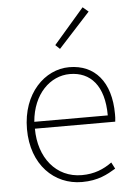

<svg xmlns="http://www.w3.org/2000/svg" viewBox="-57 -863 641 919"><g transform="rotate(-5 263.5 -403.5)"><path d="M300 13C378 13 423 -13 463 -37L447 -68C407 -39 362 -20 302 -20C178 -20 97 -122 97 -261H483C485 -275 485 -286 485 -297C485 -453 408 -540 286 -540C169 -540 59 -434 59 -262C59 -90 167 13 300 13ZM97 -294C108 -427 192 -507 286 -507C385 -507 450 -437 450 -294ZM250 -631 402 -797 375 -820 229 -651Z"/></g></svg>

Font: Noto Sans CJK SC Thin
Style: Regular
Weight: 100
Designer: Ryoko NISHIZUKA 西塚涼子 (kana, bopomofo & ideographs); Paul D. Hunt (Latin, Greek & Cyrillic); Sandoll Communications 산돌커뮤니
Foundry: Adobe
Version: Version 2.004;hotconv 1.0.118;makeotfexe 2.5.65603